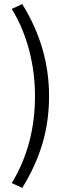

<svg xmlns="http://www.w3.org/2000/svg" viewBox="-20 -752 344 948"><path d="M89.8 175.8 38.1 151.9Q152.8 -37.1 152.8 -277.8Q152.8 -393.6 124 -503.9Q95.2 -614.3 38.1 -708L89.8 -731.9Q222.2 -518.6 222.2 -277.8Q222.2 -150.4 188.5 -39.6Q154.8 71.3 89.8 175.8Z"/></svg>

Font: Source Sans Pro
Style: Regular
Weight: 400
Designer: Paul D. Hunt
Foundry: Adobe Systems Incorporated
Version: Version 3.006;hotconv 1.0.111;makeotfexe 2.5.65597